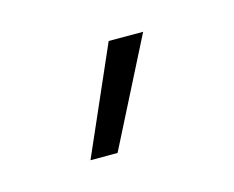

<svg xmlns="http://www.w3.org/2000/svg" viewBox="-38 -768 275 226"><g transform="rotate(-15 99.5 -655.0)"><path d="M83 -590 149 -720H107L50 -590Z"/></g></svg>

Font: Fixel Text ExtraLight
Style: Regular
Weight: 200
Width: 4
Designer: AlfaBravo + MacPaw
Foundry: Kyrylo Tkachov, Marchela Mozhyna, Serhii Makarenko, Maria Weinstein, Zakhar Kryvoshyya
Version: Version 1.211